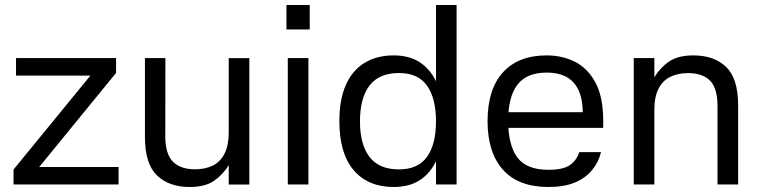

<svg xmlns="http://www.w3.org/2000/svg" viewBox="-20 -737 3043 767"><path d="M34 -59.7 377.7 -479.7 394.7 -435H44V-505H443.7V-445.7L105.7 -32L100 -70H453.7V0H34Z M893.7 -504.7H976V0.3H893.7V-77.3Q870.3 -39 834.7 -14.5Q799 10 737.7 10Q654.7 10 606.8 -36.5Q559 -83 559 -190V-505H640.7L640.3 -193Q640.3 -121.3 671 -91Q701.7 -60.7 759 -60.7Q800.3 -60.7 830.3 -75.7Q860.3 -90.7 877 -123.3Q893.7 -156 893.7 -208.3Z M1212 -505V0H1129.7V-505ZM1124.3 -717H1217.3V-619.3H1124.3Z M1721.7 -717H1804V0H1721.7ZM1553 10Q1450.3 10 1393 -57Q1335.7 -124 1335.7 -252.3Q1335.7 -339.7 1361.8 -398.2Q1388 -456.7 1436.8 -486.2Q1485.7 -515.7 1553 -515.7Q1621 -515.7 1665.3 -482.5Q1709.7 -449.3 1730.8 -390.2Q1752 -331 1752 -252.3Q1752 -174 1730.8 -115Q1709.7 -56 1665.3 -23Q1621 10 1553 10ZM1574 -60.3Q1649.7 -60.3 1685.7 -110.3Q1721.7 -160.3 1721.7 -252.3Q1721.7 -344.7 1685.7 -395Q1649.7 -445.3 1574 -445.3Q1494 -445.3 1456 -395Q1418 -344.7 1418 -252.3Q1418 -160.3 1456 -110.3Q1494 -60.3 1574 -60.3Z M1967.7 -288.7H2308Q2307.3 -367 2271.5 -407Q2235.7 -447 2164 -447Q2084 -447 2047 -398.7Q2010 -350.3 2010 -255Q2010 -158.3 2046.3 -108.5Q2082.7 -58.7 2171 -58.7Q2230 -58.7 2256.8 -77.7Q2283.7 -96.7 2294 -129.3H2381Q2371 -88.7 2345 -57.2Q2319 -25.7 2276.3 -7.8Q2233.7 10 2171 10Q2051 10 1989.3 -58.8Q1927.7 -127.7 1927.7 -253Q1927.7 -380.3 1989.2 -448Q2050.7 -515.7 2164 -515.7Q2226.3 -515.7 2277.2 -490Q2328 -464.3 2358.8 -407Q2389.7 -349.7 2389.7 -254.3V-226.3H1966.7Z M2594 0H2511.7V-505H2594V-428.3Q2617.7 -467.3 2653.3 -491.5Q2689 -515.7 2750 -515.7Q2833 -515.7 2880.8 -469.5Q2928.7 -423.3 2928.7 -315.7V0H2846.3V-312.7Q2846.3 -385 2816.3 -415Q2786.3 -445 2728.7 -445Q2688 -445 2657.7 -430Q2627.3 -415 2610.7 -382.8Q2594 -350.7 2594 -297.3Z"/></svg>

Font: Asta Sans Light
Style: Regular
Weight: 300
Designer: 42dot
Version: Version 1.000